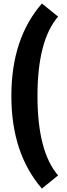

<svg xmlns="http://www.w3.org/2000/svg" viewBox="-20 -812 391 1123"><path d="M225.1 -791.5C106 -654.8 46.4 -474.6 46.4 -250.5C46.4 -27.3 106 153.3 225.1 291L319.8 213.9C239.3 120.6 199.2 -34.2 199.2 -250.5C199.2 -466.8 239.3 -621.6 319.8 -714.8Z"/></svg>

Font: Estedad ExtraBold
Style: Regular
Weight: 800
Designer: Amin Abedi
Version: Version 7.3